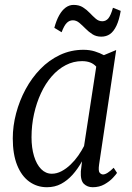

<svg xmlns="http://www.w3.org/2000/svg" viewBox="-20 -774 554 804"><path d="M395 -85.5Q391 -57.5 397.5 -50.5Q404 -43.5 411.5 -43.5Q420 -43.5 431.2 -50.8Q442.5 -58 456 -71.5L470 -50Q466 -43.5 452.5 -29Q439 -14.5 417.5 -2.2Q396 10 368 10Q346 10 331.2 -4.2Q316.5 -18.5 318.5 -56.5L323.5 -98.5Q305.5 -66.5 283.8 -42.2Q262 -18 235.8 -4Q209.5 10 176.5 10Q135 10 102.5 -13.5Q70 -37 51.8 -82.5Q33.5 -128 33.5 -194.5Q33.5 -246.5 47.5 -299.5Q61.5 -352.5 87.2 -400.2Q113 -448 149.2 -485.2Q185.5 -522.5 231.2 -544Q277 -565.5 329.5 -565.5Q355.5 -565.5 377 -558.8Q398.5 -552 415 -543L466.5 -564.5ZM383 -495Q372 -507 357.5 -512.5Q343 -518 323.5 -518Q287.5 -518 255.2 -501.2Q223 -484.5 196.8 -454.5Q170.5 -424.5 151.8 -384.2Q133 -344 122.5 -296.8Q112 -249.5 112 -199Q112 -155 122.5 -120.2Q133 -85.5 152.2 -66Q171.5 -46.5 197 -46.5Q217.5 -46.5 237.5 -57Q257.5 -67.5 275.5 -84.8Q293.5 -102 307.8 -122.5Q322 -143 332 -162.5ZM207.5 -657.5Q216 -689 228 -710.2Q240 -731.5 255.2 -742.5Q270.5 -753.5 288 -753.5Q311.5 -753.5 327.5 -743.2Q343.5 -733 356.2 -719.5Q369 -706 381.2 -695.5Q393.5 -685 408.5 -685Q423.5 -685 433.8 -697.2Q444 -709.5 453 -741.5L485.5 -728.5Q479 -690 467.5 -666Q456 -642 440.5 -631.2Q425 -620.5 404 -620.5Q382.5 -620.5 366.8 -630.8Q351 -641 337.8 -654.5Q324.5 -668 312 -678.5Q299.5 -689 285 -689Q270.5 -689 259.5 -678Q248.5 -667 238 -639Z"/></svg>

Font: Merriweather 24pt SemiCondensed Light
Style: Italic
Weight: 300
Width: 4
Italic angle: -7.8°
Designer: Eben Sorkin
Foundry: Eben Sorkin
Version: Version 2.101